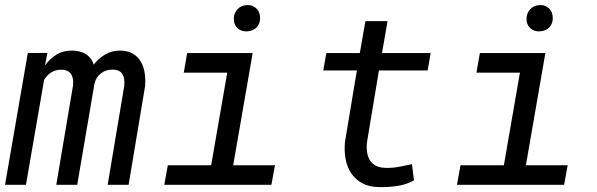

<svg xmlns="http://www.w3.org/2000/svg" viewBox="-27 -741 2394 770"><path d="M163.1 -528.8 153.3 -478.5Q173.8 -506.3 200.2 -522.5Q226.6 -538.6 261.7 -538.1Q276.9 -538.1 290.5 -534.9Q304.2 -531.7 315.7 -524.9Q327.1 -518.1 335.7 -507.3Q344.2 -496.6 348.6 -481.9Q369.1 -507.3 395 -522.7Q420.9 -538.1 455.1 -538.1Q485.8 -537.6 506.3 -525.4Q526.9 -513.2 538.3 -492.9Q549.8 -472.7 553.5 -447Q557.1 -421.4 554.7 -394.5L488.8 0H404.8L471.2 -396Q472.7 -409.7 471.2 -421.6Q469.7 -433.6 464.6 -442.6Q459.5 -451.7 449.5 -456.8Q439.5 -461.9 424.3 -461.9Q397.9 -461.9 378.4 -447.3Q358.9 -432.6 352.1 -407.2L282.7 0H198.7L265.6 -396.5Q267.1 -409.7 265.9 -421.1Q264.6 -432.6 259.5 -441.4Q254.4 -450.2 245.1 -455.6Q235.8 -460.9 221.2 -461.4Q196.8 -461.9 179.7 -451.4Q162.6 -440.9 149.9 -420.9L77.1 0H-6.8L84.5 -528.3Z M723.6 -528.3H986.3L908.2 -78.1H1075.7L1061.5 0H631.8L646 -78.1H819.8L884.3 -449.7H710ZM910.6 -665.5Q911.1 -689 925.8 -704.3Q940.4 -719.7 963.9 -720.7Q975.6 -721.2 985.1 -717.3Q994.6 -713.4 1001.7 -706.5Q1008.8 -699.7 1012.5 -689.9Q1016.1 -680.2 1016.1 -668.5Q1016.1 -645 1001.5 -630.6Q986.8 -616.2 963.4 -615.2Q940.4 -614.3 925.5 -628.2Q910.6 -642.1 910.6 -665.5Z M1527.3 -656.2 1504.9 -528.3H1700.2L1688 -458.5H1492.7L1444.8 -170.9Q1442.4 -149.4 1445.1 -130.9Q1447.8 -112.3 1456.1 -98.6Q1464.4 -85 1479.7 -76.7Q1495.1 -68.4 1518.6 -67.9Q1545.4 -66.9 1572 -71.8Q1598.6 -76.7 1625 -82.5L1633.3 -17.6Q1602.5 -0.5 1564.9 4.9Q1527.3 10.3 1492.7 9.3Q1453.1 8.8 1425.8 -6.1Q1398.4 -21 1381.8 -45.7Q1365.2 -70.3 1359.1 -102.8Q1353 -135.3 1356.4 -171.4L1404.3 -458.5H1269.5L1281.7 -528.3H1416L1438.5 -656.2Z M1897.5 -528.3H2160.2L2082 -78.1H2249.5L2235.4 0H1805.7L1819.8 -78.1H1993.7L2058.1 -449.7H1883.8ZM2084.5 -665.5Q2085 -689 2099.6 -704.3Q2114.3 -719.7 2137.7 -720.7Q2149.4 -721.2 2158.9 -717.3Q2168.5 -713.4 2175.5 -706.5Q2182.6 -699.7 2186.3 -689.9Q2189.9 -680.2 2189.9 -668.5Q2189.9 -645 2175.3 -630.6Q2160.6 -616.2 2137.2 -615.2Q2114.3 -614.3 2099.4 -628.2Q2084.5 -642.1 2084.5 -665.5Z"/></svg>

Font: TypoPRO Roboto Mono
Style: Italic
Weight: 400
Designer: Google
Version: Version 2.000986; 2015; ttfautohint (v1.3)